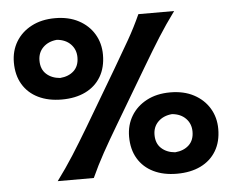

<svg xmlns="http://www.w3.org/2000/svg" viewBox="-56 -883 1173 965"><g transform="rotate(-5 530.5 -401.0)"><path d="M798.7 -93.1Q756.2 -96.7 729.5 -121.3Q702.8 -145.8 702.8 -189.1Q702.8 -229.7 729.3 -255.7Q755.9 -281.7 799.3 -285.6Q843.1 -281.7 868.8 -255.2Q894.5 -228.7 894.5 -189.1Q894.5 -145.8 868.4 -121.3Q842.3 -96.7 798.7 -93.1ZM798.7 15.1Q867.8 15.1 918.5 -9.5Q969.1 -34.2 996.8 -80.4Q1024.6 -126.6 1024.6 -191.2Q1024.6 -249.5 996.8 -295.6Q969.1 -341.6 918.7 -368.4Q868.3 -395.2 799.6 -395.2Q731.3 -395.2 680.7 -368.4Q630 -341.6 602.4 -295.6Q574.7 -249.5 574.7 -191.2Q574.7 -126.6 602.4 -80.4Q630 -34.2 680.4 -9.5Q730.8 15.1 798.7 15.1ZM197.9 0H380Q408 -61.8 441.2 -121.8Q474.4 -181.8 519.9 -258.1L685.1 -536.5Q731.3 -614.7 769.9 -675.9Q808.6 -737.1 855.3 -800.8H674.8Q646.2 -737.1 611.3 -675.9Q576.5 -614.7 530.3 -536.5L365.6 -258.1Q320.1 -181.8 281.9 -121.8Q243.7 -61.8 197.9 0ZM255.2 -515.5Q212.7 -519 186 -543.5Q159.3 -568 159.3 -611.3Q159.3 -651.9 185.7 -678Q212.1 -704.1 255.5 -708Q299.3 -704.1 325.1 -677.5Q350.9 -650.9 350.9 -611.3Q350.9 -568 324.9 -543.5Q298.8 -519 255.2 -515.5ZM254.6 -406.9Q323.7 -406.9 374.2 -431.6Q424.6 -456.2 452.2 -502.5Q479.8 -548.8 479.8 -613.3Q479.8 -671.5 452.2 -717.6Q424.6 -763.7 374.4 -790.4Q324.2 -817.2 255.5 -817.2Q187.2 -817.2 136.4 -790.4Q85.6 -763.7 57.9 -717.6Q30.3 -671.5 30.3 -613.3Q30.3 -548.8 57.9 -502.5Q85.6 -456.2 136.1 -431.6Q186.7 -406.9 254.6 -406.9Z"/></g></svg>

Font: Pinar FD VF
Style: Regular
Weight: 300
Designer: Amin Abedi
Version: Version 2.000